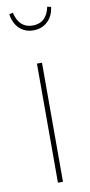

<svg xmlns="http://www.w3.org/2000/svg" viewBox="-87 -788 387 824"><g transform="rotate(-10 106.5 -376.0)"><path d="M16.1 -748 32.2 -752Q48.3 -683.1 106.9 -683.1Q168 -683.1 182.1 -752L198.2 -748Q193.4 -708.5 168.5 -685.3Q143.6 -662.1 106.9 -662.1Q70.3 -662.1 46.1 -685.1Q22 -708 16.1 -748ZM118.2 -519V0H96.2V-519Z"/></g></svg>

Font: Fira Sans Compressed Thin
Style: Regular
Weight: 100
Width: 1
Designer: Carrois Corporate & Edenspiekermann AG
Foundry: Carrois Corporate GbR & Edenspiekermann AG
Version: Version 4.203;PS 004.203;hotconv 1.0.88;makeotf.lib2.5.64775